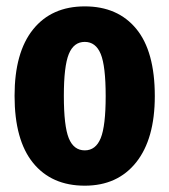

<svg xmlns="http://www.w3.org/2000/svg" viewBox="-20 -568 534 605"><path d="M247.1 -547.9Q351.1 -547.9 409.4 -477.1Q467.8 -406.2 467.8 -265.1Q467.8 -130.4 409.2 -56.6Q350.6 17.1 247.1 17.1Q142.6 17.1 84.2 -54.7Q25.9 -126.5 25.9 -266.1Q25.9 -402.8 84.2 -475.3Q142.6 -547.9 247.1 -547.9ZM181.2 -266.1Q181.2 -170.4 196.8 -132.3Q212.4 -94.2 247.1 -94.2Q281.7 -94.2 297.4 -132.8Q313 -171.4 313 -265.1Q313 -359.9 297.4 -397.9Q281.7 -436 247.1 -436Q212.4 -436 196.8 -397.7Q181.2 -359.4 181.2 -266.1Z"/></svg>

Font: Fira Sans Compressed
Style: Bold
Weight: 700
Width: 1
Designer: Carrois Corporate & Edenspiekermann AG
Foundry: Carrois Corporate GbR & Edenspiekermann AG
Version: Version 4.203;PS 004.203;hotconv 1.0.88;makeotf.lib2.5.64775